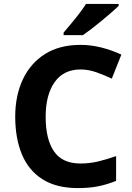

<svg xmlns="http://www.w3.org/2000/svg" viewBox="-20 -954 677 984"><path d="M393 -598Q306 -598 260 -533Q214 -468 214 -355Q214 -241 256.5 -178.5Q299 -116 393 -116Q437 -116 480.5 -126Q524 -136 575 -154V-27Q528 -8 482 1Q436 10 379 10Q269 10 197.5 -35.5Q126 -81 92 -163.5Q58 -246 58 -356Q58 -464 97 -547Q136 -630 210.5 -677Q285 -724 393 -724Q446 -724 499.5 -710.5Q553 -697 602 -674L553 -551Q513 -570 472.5 -584Q432 -598 393 -598ZM588 -924Q574 -910 551 -890Q528 -870 501.5 -848Q475 -826 449.5 -806.5Q424 -787 405 -774H306V-787Q322 -806 343.5 -831.5Q365 -857 386 -884.5Q407 -912 421 -934H588Z"/></svg>

Font: Noto Sans Lisu
Style: Regular
Weight: 400
Designer: Monotype Design Team. David Williams.
Foundry: Monotype Imaging Inc.
Version: Version 2.102